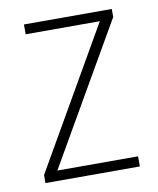

<svg xmlns="http://www.w3.org/2000/svg" viewBox="-66 -582 521 635"><g transform="rotate(-10 194.5 -264.5)"><path d="M353 0H36V-27L306 -496H57V-529H352V-502L82 -34H353Z"/></g></svg>

Font: Noto Sans Telugu SemiCondensed ExtraLight
Style: Regular
Weight: 200
Width: 4
Designer: Jelle Bosma - Monotype Design Team
Foundry: Monotype Imaging Inc.
Version: Version 2.005; ttfautohint (v1.8.4.7-5d5b)